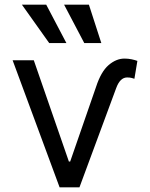

<svg xmlns="http://www.w3.org/2000/svg" viewBox="-20 -804 644 824"><path d="M414.8 -619.3H341.6L255 -784.1H361.5ZM264.9 -619.3H191.1L73.9 -784.1H178.3ZM321 0H235.8L34.1 -545.5H125L275.6 -110.8H281.2L392 -430.4Q413.4 -496.4 446 -524.5Q478.7 -552.6 514.2 -552.6Q530.5 -552.6 544.9 -549.5Q559.3 -546.5 569.6 -542.6L556.8 -465.9Q553.6 -467 545.8 -469.3Q538 -471.6 525.6 -471.6Q495.4 -471.6 478.7 -426.1Z"/></svg>

Font: Linik Sans
Style: Regular
Weight: 400
Designer: Rasmus Andersson (font), Marc Monis (original base), Kil Hyung-jin (Pretendard portions), Cristiano Sobral (main changes
Foundry: rsms
Version: Version 3.018;May 31, 2022;FontCreator 14.0.0.2814 64-bit; t